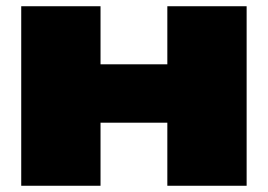

<svg xmlns="http://www.w3.org/2000/svg" viewBox="-20 -595 858 615"><path d="M48 -575H302V0H48ZM516 -575H770V0H516ZM195 -389H609V-202H195Z"/></svg>

Font: Unbounded Black
Style: Regular
Weight: 900
Designer: Luke Prowse, Jean-Baptiste Morizot, Fátima Lázaro, Florian Runge
Foundry: NaN
Version: Version 1.701;gftools[0.9.28.dev5+ged2979d]